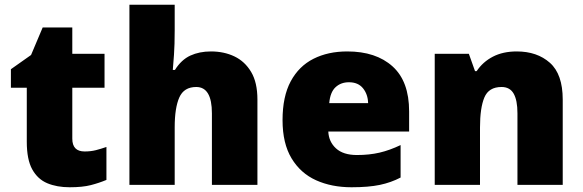

<svg xmlns="http://www.w3.org/2000/svg" viewBox="-20 -780 2458 810"><path d="M337 -141Q363 -141 384.5 -146.5Q406 -152 429 -160V-21Q398 -8 363 1Q328 10 274 10Q220 10 179.5 -7Q139 -24 116 -65.5Q93 -107 93 -182V-410H26V-488L111 -548L160 -664H285V-553H421V-410H285V-195Q285 -141 337 -141Z M717 -652Q717 -591 714 -549Q711 -507 709 -485H718Q745 -528 783 -545.5Q821 -563 870 -563Q925 -563 969 -542Q1013 -521 1039.5 -476.5Q1066 -432 1066 -360V0H874V-302Q874 -413 808 -413Q756 -413 736.5 -369Q717 -325 717 -243V0H526V-760H717Z M1445 -563Q1566 -563 1636 -500Q1706 -437 1706 -310V-225H1365Q1367 -182 1397.5 -154Q1428 -126 1486 -126Q1538 -126 1581 -136Q1624 -146 1670 -168V-31Q1630 -10 1582.5 0Q1535 10 1463 10Q1379 10 1313.5 -19.5Q1248 -49 1210 -112Q1172 -175 1172 -273Q1172 -373 1206.5 -437Q1241 -501 1302.5 -532Q1364 -563 1445 -563ZM1452 -433Q1418 -433 1395.5 -412Q1373 -391 1369 -345H1533Q1532 -382 1511.5 -407.5Q1491 -433 1452 -433Z M2160 -563Q2246 -563 2300 -515Q2354 -467 2354 -360V0H2163V-302Q2163 -357 2147 -385Q2131 -413 2096 -413Q2042 -413 2023.5 -369Q2005 -325 2005 -242V0H1814V-553H1958L1984 -480H1991Q2017 -519 2059.5 -541Q2102 -563 2160 -563Z"/></svg>

Font: Noto Sans Bengali UI Black
Style: Regular
Weight: 900
Designer: Jelle Bosma - Monotype Design Team
Foundry: Monotype Imaging Inc.
Version: Version 2.003; ttfautohint (v1.8.4.7-5d5b)